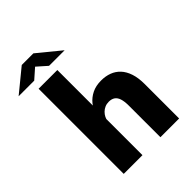

<svg xmlns="http://www.w3.org/2000/svg" viewBox="-290 -1063 1196 1196"><g transform="rotate(-45 308.5 -464.5)"><path d="M87.6 0V-750H252.6V0ZM410.7 0V-277.6Q410.7 -315.6 403.1 -339Q395.4 -362.4 379.6 -373.1Q363.7 -383.9 339.1 -383.9Q320.4 -383.9 304.8 -377Q289.1 -370.2 277.2 -358.4Q265.2 -346.6 258 -332Q250.8 -317.3 248.9 -302L216.4 -320Q216.4 -353.4 227.5 -387Q238.6 -420.7 261.2 -448.9Q283.9 -477.1 318.3 -494.1Q352.6 -511.1 399.2 -511.1Q437.9 -511.1 470.1 -499.1Q502.4 -487.1 525.9 -461.9Q549.5 -436.7 562.6 -397.3Q575.7 -357.9 575.7 -303.1V0ZM-33.4 -804.9 118.1 -928.9H220.5L371.9 -804.9H234.6L169.4 -862.7L103.9 -804.9Z"/></g></svg>

Font: Trispace Thin
Style: Regular
Weight: 100
Designer: Tyler Finck
Foundry: Etcetera Type Company
Version: Version 1.210